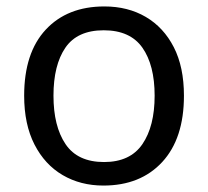

<svg xmlns="http://www.w3.org/2000/svg" viewBox="-20 -566 645 596"><path d="M551 -269Q551 -136 483.5 -63Q416 10 301 10Q230 10 174.5 -22.5Q119 -55 87 -117.5Q55 -180 55 -269Q55 -402 122 -474Q189 -546 304 -546Q377 -546 432.5 -513.5Q488 -481 519.5 -419.5Q551 -358 551 -269ZM146 -269Q146 -174 183.5 -118.5Q221 -63 303 -63Q384 -63 422 -118.5Q460 -174 460 -269Q460 -364 422 -418Q384 -472 302 -472Q220 -472 183 -418Q146 -364 146 -269Z"/></svg>

Font: Noto Sans Saurashtra
Style: Regular
Weight: 400
Designer: Monotype Design Team
Foundry: Monotype Imaging Inc.
Version: Version 2.001; ttfautohint (v1.8.4.7-5d5b)